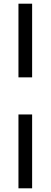

<svg xmlns="http://www.w3.org/2000/svg" viewBox="-20 -810 274 1040"><path d="M154 -391H80V-790H154ZM80 -190H154V210H80Z"/></svg>

Font: Georama SemiExpanded
Style: Regular
Weight: 400
Width: 6
Designer: Jean-Baptiste Levee
Foundry: Production Type
Version: Version 1.001